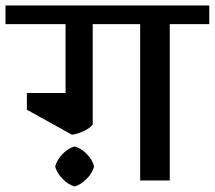

<svg xmlns="http://www.w3.org/2000/svg" viewBox="-42 -658 783 700"><path d="M721 -570H577V0H469V-570H296V-204Q288 -192 264 -180.5Q240 -169 220 -167L56 -258V-319H197V-570H-22V-638H721ZM301 -51Q295 -27 274 -6Q253 15 230 22Q207 15 186.5 -5.5Q166 -26 159 -51Q166 -76 186.5 -97Q207 -118 230 -124Q253 -118 274 -97Q295 -76 301 -51Z"/></svg>

Font: Amiko SemiBold
Style: Regular
Weight: 600
Designer: Pablo Impallari, Rodrigo Fuenzalida, Andres Torresi
Foundry: Impallari Type
Version: Version 1.001; ttfautohint (v1.3)